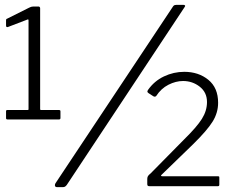

<svg xmlns="http://www.w3.org/2000/svg" viewBox="-20 -770 979 794"><path d="M230 -310V-282Q230 -276 224 -276H11Q8 -276 6.5 -277.5Q5 -279 5 -281V-310Q5 -315 10 -315H94Q98 -315 98 -318V-685Q98 -692 93 -689L12 -658Q5 -657 5 -664V-685Q5 -689 6 -690.5Q7 -692 10 -693L100 -738Q109 -743 117 -743H140Q142 -743 144 -741Q146 -739 146 -736V-319Q146 -315 149 -315H224Q230 -315 230 -310ZM256 -5Q252 0 248.5 2Q245 4 238 4H217Q207 4 207 -4Q207 -9 210 -13L696 -744Q699 -748 702.5 -749Q706 -750 710 -750H738Q743 -750 745 -747.5Q747 -745 743 -740ZM742 -194Q794 -245 815 -278.5Q836 -312 836 -348Q836 -388 806 -411.5Q776 -435 737 -435Q707 -435 676.5 -419.5Q646 -404 626 -373Q621 -368 614 -372L594 -385Q590 -388 589.5 -390.5Q589 -393 592 -398Q618 -435 658 -454Q698 -473 742 -473Q801 -473 841.5 -440Q882 -407 882 -345Q882 -304 859.5 -267.5Q837 -231 779 -174L649 -48Q645 -45 646 -43Q647 -41 653 -41H881Q885 -41 886 -40Q887 -39 887 -35V-6Q887 0 881 0H598Q593 0 591 -2Q589 -4 589 -9V-30Q589 -36 591.5 -41Q594 -46 603 -53Z"/></svg>

Font: Libre Franklin Light
Style: Regular
Weight: 300
Designer: Pablo Impallari, Rodrigo Fuenzalida
Foundry: Impallari Type
Version: Version 1.002; ttfautohint (v1.5)